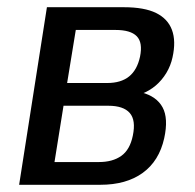

<svg xmlns="http://www.w3.org/2000/svg" viewBox="-20 -512 539 532"><path d="M33 0 110 -492H323Q380 -492 412.5 -476Q445 -460 456.5 -429Q468 -398 458 -353Q453 -330 441 -310Q429 -290 411.5 -275Q394 -260 370 -251L372 -256Q414 -245 430.5 -214.5Q447 -184 435 -129Q421 -66 375.5 -33Q330 0 258 0ZM131 -63H254Q292 -63 316 -80Q340 -97 348 -136Q357 -179 339.5 -199Q322 -219 280 -219H156ZM166 -282H277Q315 -282 337.5 -300Q360 -318 368 -355Q376 -394 359 -411.5Q342 -429 300 -429H190Z"/></svg>

Font: Nunito Sans 10pt Condensed SemiBold
Style: Italic
Weight: 600
Width: 3
Italic angle: -9°
Designer: Vernon Adams
Foundry: Vernon Adams
Version: Version 3.101;gftools[0.9.27]